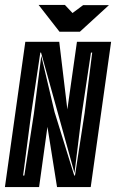

<svg xmlns="http://www.w3.org/2000/svg" viewBox="-30 -761 472 781"><path d="M-10 0 73 -591H211L244 -316L283 -591H422L339 0H202L163 -245L129 0ZM64 -47H69L108 -300L138 -534L192 -305L272 -47H275L314 -300L345 -547H340L303 -300L273 -57L206 -299L137 -547H134L97 -300ZM212 -632 127 -741H234L265 -708L308 -740H413L295 -632Z"/></svg>

Font: Alumni Sans Inline One
Style: Italic
Weight: 400
Italic angle: -8°
Designer: Robert E. Leuschke
Foundry: Robert E. Leuschke
Version: Version 1.100; ttfautohint (v1.8.3)